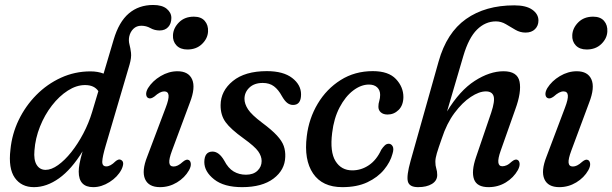

<svg xmlns="http://www.w3.org/2000/svg" viewBox="-20 -743 2462 772"><path d="M468.5 -61.5Q453 -31.5 420.5 -11Q388 9.5 355 9.5Q296.5 9.5 296.5 -53Q296.5 -67 299.8 -85Q303 -103 312 -134.5Q267.5 -62 217.5 -26.2Q167.5 9.5 116.5 9.5Q66 9.5 39.5 -28.2Q13 -66 22 -141.5Q28 -204 55.2 -260.5Q82.5 -317 126 -361Q169.5 -405 225.2 -430.5Q281 -456 343.5 -456Q373.5 -456 396.5 -447L437 -583.5Q458 -655 498 -689Q538 -723 596 -723Q632 -723 650.5 -707.5Q669 -692 669 -671Q669 -648 656.2 -634.2Q643.5 -620.5 622 -620.5Q601.5 -620.5 584.8 -630Q568 -639.5 548 -639.5Q529 -639.5 516.2 -627Q503.5 -614.5 499.5 -595.5Q496.5 -579.5 500.5 -564.5Q504.5 -549.5 506.8 -530.5Q509 -511.5 501 -483.5L405 -157.5Q392 -113.5 391.2 -93.8Q390.5 -74 407.5 -74Q424 -74 444 -94Q449 -98.5 455 -100.8Q461 -103 466.5 -100Q483 -92 468.5 -61.5ZM118.5 -138Q115 -100 127.5 -80Q140 -60 163.5 -60Q186.5 -60 213.5 -79.2Q240.5 -98.5 266.8 -131.5Q293 -164.5 315 -206.2Q337 -248 350.5 -293L375.5 -376.5Q359 -401 322 -401Q287.5 -401 252.8 -378.8Q218 -356.5 188.8 -318.8Q159.5 -281 140.8 -234Q122 -187 118.5 -138Z M733.5 -544Q705 -544 689.5 -560.5Q674 -577 675.5 -602Q677 -630.5 699.8 -653.2Q722.5 -676 759.5 -676Q788.5 -676 803.2 -659Q818 -642 816.5 -616Q815 -588 792.2 -566Q769.5 -544 733.5 -544ZM671.5 -137Q659 -103.5 660.8 -88.5Q662.5 -73.5 678 -73.5Q686 -73.5 695 -77.8Q704 -82 716 -93Q730 -104.5 739 -99.5Q746 -96 747.2 -85Q748.5 -74 740 -58.5Q723 -28.5 691.5 -9.5Q660 9.5 623.5 9.5Q577.5 9.5 563.2 -23Q549 -55.5 572 -113.5L646 -309.5Q659.5 -344.5 657.8 -360Q656 -375.5 640 -375.5Q623.5 -375.5 601 -355Q586 -344 577 -348.5Q569 -351.5 567.8 -362.5Q566.5 -373.5 575 -388.5Q593 -417.5 625.8 -437Q658.5 -456.5 693.5 -456.5Q738 -456.5 752.5 -423.8Q767 -391 743.5 -330.5Z M969 -40.5Q998.5 -40.5 1015.2 -56.5Q1032 -72.5 1032 -95.5Q1032 -115 1018.2 -134.5Q1004.5 -154 960 -186Q907 -224 886.8 -252.2Q866.5 -280.5 867 -320.5Q867.5 -377.5 916.2 -417.2Q965 -457 1053 -457Q1119 -457 1154.8 -429.5Q1190.5 -402 1190.5 -363.5Q1190.5 -321 1158.5 -321Q1146 -321 1135.5 -328.8Q1125 -336.5 1113.5 -356.5Q1099.5 -382.5 1081.5 -396Q1063.5 -409.5 1036.5 -409.5Q1002.5 -409.5 982.8 -390.8Q963 -372 963 -345.5Q963 -325.5 977.2 -303.5Q991.5 -281.5 1034 -249.5Q1073 -220.5 1093.5 -198.2Q1114 -176 1121 -155.8Q1128 -135.5 1127 -112.5Q1125.5 -59.5 1079.8 -25Q1034 9.5 953.5 9.5Q880.5 9.5 841 -21.8Q801.5 -53 801.5 -91.5Q802 -133.5 834.5 -133.5Q860.5 -133.5 881.5 -97.5Q897.5 -66.5 919.5 -53.5Q941.5 -40.5 969 -40.5Z M1463.5 -403Q1431.5 -403 1400 -379Q1368.5 -355 1345.5 -311.2Q1322.5 -267.5 1315.5 -208.5Q1306 -132.5 1329 -95.2Q1352 -58 1396.5 -58Q1432.5 -58 1463.2 -78.8Q1494 -99.5 1513 -141Q1520 -151.5 1527 -158.2Q1534 -165 1543 -165Q1553 -165 1558.8 -154.8Q1564.5 -144.5 1558 -124Q1549.5 -91.5 1524.2 -60.8Q1499 -30 1457.2 -10.2Q1415.5 9.5 1356.5 9.5Q1276 9.5 1238.8 -45.5Q1201.5 -100.5 1213.5 -195.5Q1222 -266.5 1257.5 -326Q1293 -385.5 1349.8 -421.2Q1406.5 -457 1479 -457Q1542 -457 1572 -425.2Q1602 -393.5 1602 -352.5Q1601.5 -319.5 1582.8 -301Q1564 -282.5 1538.5 -282.5Q1521 -282.5 1511 -291.5Q1501 -300.5 1501.5 -315Q1501.5 -326 1505 -337.2Q1508.5 -348.5 1508.5 -361.5Q1508.5 -380.5 1496.5 -391.8Q1484.5 -403 1463.5 -403Z M1756.5 -186.5Q1742.5 -147 1736.5 -126.8Q1730.5 -106.5 1730.5 -92.5Q1730.5 -77 1734.2 -65.5Q1738 -54 1738 -39.5Q1738 -16.5 1716.8 -3.5Q1695.5 9.5 1661 9.5Q1626 9.5 1620 -13.2Q1614 -36 1631 -96.5L1743.5 -495.5Q1776 -611.5 1853.8 -666.5Q1931.5 -721.5 2048 -721.5Q2095.5 -721.5 2120.2 -704Q2145 -686.5 2145 -660.5Q2145 -639.5 2131.2 -625.8Q2117.5 -612 2093 -612Q2071.5 -612 2052.2 -623.2Q2033 -634.5 2014 -645.8Q1995 -657 1974 -657Q1931.5 -657 1898 -624Q1864.5 -591 1843 -518L1777.5 -295Q1828.5 -379 1888.8 -417.8Q1949 -456.5 2004.5 -456.5Q2060.5 -456.5 2069 -414.8Q2077.5 -373 2052 -303.5L1993 -136.5Q1971 -74.5 2000 -74.5Q2008 -74.5 2017.2 -78.5Q2026.5 -82.5 2038 -93.5Q2052.5 -105 2061 -100Q2068 -96.5 2069.2 -85.8Q2070.5 -75 2062.5 -59.5Q2045 -28.5 2013.8 -9.5Q1982.5 9.5 1944.5 9.5Q1897.5 9.5 1886 -22.2Q1874.5 -54 1894 -111L1955 -290Q1970.5 -336.5 1964.8 -356Q1959 -375.5 1933.5 -375.5Q1906.5 -375.5 1872.8 -353.2Q1839 -331 1807.5 -288.8Q1776 -246.5 1756.5 -186.5Z M2339 -544Q2310.5 -544 2295 -560.5Q2279.5 -577 2281 -602Q2282.5 -630.5 2305.2 -653.2Q2328 -676 2365 -676Q2394 -676 2408.8 -659Q2423.5 -642 2422 -616Q2420.5 -588 2397.8 -566Q2375 -544 2339 -544ZM2277 -137Q2264.5 -103.5 2266.2 -88.5Q2268 -73.5 2283.5 -73.5Q2291.5 -73.5 2300.5 -77.8Q2309.5 -82 2321.5 -93Q2335.5 -104.5 2344.5 -99.5Q2351.5 -96 2352.8 -85Q2354 -74 2345.5 -58.5Q2328.5 -28.5 2297 -9.5Q2265.5 9.5 2229 9.5Q2183 9.5 2168.8 -23Q2154.5 -55.5 2177.5 -113.5L2251.5 -309.5Q2265 -344.5 2263.2 -360Q2261.5 -375.5 2245.5 -375.5Q2229 -375.5 2206.5 -355Q2191.5 -344 2182.5 -348.5Q2174.5 -351.5 2173.2 -362.5Q2172 -373.5 2180.5 -388.5Q2198.5 -417.5 2231.2 -437Q2264 -456.5 2299 -456.5Q2343.5 -456.5 2358 -423.8Q2372.5 -391 2349 -330.5Z"/></svg>

Font: Fraunces 72pt SuperSoft
Style: Italic
Weight: 400
Italic angle: -16°
Version: Version 1.000;[b76b70a41]